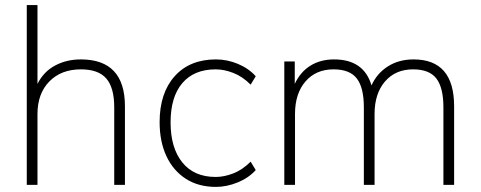

<svg xmlns="http://www.w3.org/2000/svg" viewBox="-20 -725 1886 753"><path d="M85 0V-705H127V-396Q151 -444 196 -468Q241 -492 297 -492Q470 -492 470 -308V0H428V-304Q428 -381 397 -417Q366 -453 297 -453Q220 -453 173.5 -405.5Q127 -358 127 -278V0Z M827 8Q758 8 708.5 -24Q659 -56 632.5 -113Q606 -170 606 -246Q606 -360 665 -426Q724 -492 827 -492Q871 -492 913 -474.5Q955 -457 983 -426L963 -393Q931 -425 895 -439Q859 -453 826 -453Q741 -453 695 -399Q649 -345 649 -245Q649 -145 695 -88Q741 -31 826 -31Q859 -31 895 -45Q931 -59 963 -91L983 -58Q955 -27 912 -9.5Q869 8 827 8Z M1095 0V-484H1136V-396Q1158 -443 1197.5 -467.5Q1237 -492 1290 -492Q1407 -492 1437 -390Q1458 -437 1501 -464.5Q1544 -492 1602 -492Q1761 -492 1761 -308V0H1719V-304Q1719 -381 1691.5 -417Q1664 -453 1600 -453Q1531 -453 1490 -405.5Q1449 -358 1449 -278V0H1407V-304Q1407 -381 1379.5 -417Q1352 -453 1288 -453Q1219 -453 1178 -405.5Q1137 -358 1137 -278V0Z"/></svg>

Font: Nunito Sans ExtraLight
Style: Regular
Weight: 200
Designer: Vernon Adams
Foundry: Vernon Adams
Version: Version 3.006; ttfautohint (v1.8.3)